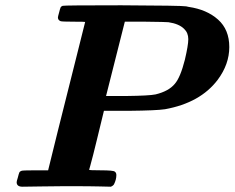

<svg xmlns="http://www.w3.org/2000/svg" viewBox="-20 -706 887 726"><path d="M162 -62Q163 -68 198 -208Q233 -348 267.5 -485Q302 -622 302 -623Q302 -624 258 -624Q214 -624 209 -626Q199 -630 199 -640Q199 -643 203 -657Q207 -673 209 -677.5Q211 -682 217 -684Q220 -686 439 -686Q667 -685 684 -682Q686 -681 693 -680Q762 -670 804.5 -632Q847 -594 847 -528Q847 -463 803 -404Q737 -317 604 -293Q571 -288 469 -287H373L346 -176Q340 -151 332.5 -121.5Q325 -92 321 -78L317 -64Q317 -62 361 -62Q409 -62 414 -57Q420 -53 420 -44Q420 -27 411 -9Q407 -3 399 0L357 -1Q331 -2 224 -2Q185 -2 135 -1Q85 0 65 0Q43 0 43 -17Q43 -21 47 -33Q51 -49 53 -53.5Q55 -58 61 -60Q64 -62 113 -62ZM617 -622Q610 -623 529 -624H452L381 -343H458Q544 -344 568 -349Q618 -361 641 -389Q662 -413 679 -480Q692 -535 692 -558Q692 -582 676 -597Q657 -616 617 -622Z"/></svg>

Font: MathJax_Math
Style: Bold Italic
Weight: 700
Version: Version 1.1